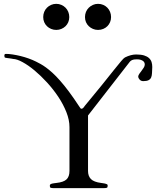

<svg xmlns="http://www.w3.org/2000/svg" viewBox="-20 -965 801 985"><path d="M235.8 -14.6Q235.8 -17.6 239.3 -19.8Q242.7 -22 247.8 -23.2Q252.9 -24.4 258.8 -25.1Q264.6 -25.9 269 -26.4Q306.2 -30.3 321.3 -44.7Q336.4 -59.1 336.4 -87.9V-313Q336.4 -349.6 320.6 -389.6Q304.7 -429.7 279.1 -468.3Q253.4 -506.8 221.2 -542Q189 -577.1 157 -603.8Q125 -630.4 95.9 -646.2Q66.9 -662.1 47.4 -662.6Q44.9 -663.1 39.6 -664.1Q34.2 -665 28.3 -665.8Q22.5 -666.5 17.1 -667.2Q11.7 -668 9.3 -668.5Q4.4 -668.9 3.4 -672.1Q2.4 -675.3 2.4 -679.7Q2.4 -683.6 3.9 -686Q5.4 -688.5 10.7 -688.5Q25.9 -688.5 45.2 -685.5Q64.5 -682.6 85.4 -677.5Q106.4 -672.4 127 -665Q147.5 -657.7 165 -648.9Q175.8 -643.6 188.2 -636.7Q200.7 -629.9 215.8 -618.9Q231 -607.9 248.8 -591.8Q266.6 -575.7 287.6 -552Q308.6 -528.3 333.3 -495.4Q357.9 -462.4 386.7 -418.5Q392.1 -410.2 393.6 -408.7Q395 -407.2 398.9 -407.2Q402.3 -407.2 406.5 -411.1Q410.6 -415 414.6 -421.4Q466.8 -483.9 503.2 -529.3Q539.6 -574.7 563.7 -605Q587.9 -635.3 601.3 -651.1Q614.7 -667 621.1 -670.4Q651.9 -685.5 678.2 -685.5Q703.1 -685.5 719 -680.7Q734.9 -675.8 744.4 -667Q753.9 -658.2 757.6 -646.5Q761.2 -634.8 761.2 -621.1Q760.3 -603.5 759.8 -590.1Q759.3 -576.7 755.4 -567.6Q751.5 -558.6 742.2 -553.7Q732.9 -548.8 714.8 -548.8Q703.1 -548.8 696 -557.1Q689 -565.4 689 -571.3Q689 -578.1 694.3 -585.7Q699.7 -593.3 705.8 -601.3Q711.9 -609.4 717.3 -617.7Q722.7 -626 722.7 -634.3Q722.7 -639.2 720.7 -643.8Q718.8 -648.4 713.9 -652.1Q709 -655.8 701.4 -658.2Q693.8 -660.6 682.1 -660.6Q665 -660.6 657.7 -657Q650.4 -653.3 646.5 -648.9L431.6 -372.6V-87.9Q431.6 -61.5 446.5 -46.4Q461.4 -31.2 499 -26.4Q502.4 -25.9 508.1 -25.1Q513.7 -24.4 519 -23.2Q524.4 -22 528.3 -20Q532.2 -18.1 532.2 -15.1V-9.8Q532.2 -2.9 527.3 -1.5Q522.5 0 515.6 0H252.4Q245.6 0 240.7 -1.5Q235.8 -2.9 235.8 -9.8ZM268.6 -811.5Q254.4 -811.5 242.2 -816.7Q230 -821.8 220.9 -830.6Q211.9 -839.4 206.8 -851.3Q201.7 -863.3 201.7 -877.4Q201.7 -891.6 206.8 -904.1Q211.9 -916.5 220.9 -925.5Q230 -934.6 242.2 -939.9Q254.4 -945.3 268.6 -945.3Q282.7 -945.3 294.9 -939.9Q307.1 -934.6 316.2 -925.5Q325.2 -916.5 330.3 -904.1Q335.4 -891.6 335.4 -877.4Q335.4 -863.3 330.3 -851.3Q325.2 -839.4 316.2 -830.6Q307.1 -821.8 294.9 -816.7Q282.7 -811.5 268.6 -811.5ZM482.9 -811.5Q468.8 -811.5 456.8 -816.7Q444.8 -821.8 435.5 -830.6Q426.3 -839.4 421.1 -851.3Q416 -863.3 416 -877.4Q416 -891.6 421.1 -904.1Q426.3 -916.5 435.5 -925.5Q444.8 -934.6 456.8 -939.9Q468.8 -945.3 482.9 -945.3Q497.6 -945.3 509.8 -939.9Q522 -934.6 530.8 -925.5Q539.6 -916.5 544.7 -904.1Q549.8 -891.6 549.8 -877.4Q549.8 -863.3 544.7 -851.3Q539.6 -839.4 530.8 -830.6Q522 -821.8 509.8 -816.7Q497.6 -811.5 482.9 -811.5Z"/></svg>

Font: Cardo
Style: Bold
Weight: 700
Designer: David J. Perry
Foundry: David J. Perry
Version: Version 1.0011